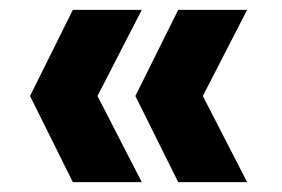

<svg xmlns="http://www.w3.org/2000/svg" viewBox="-20 -490 572 390"><path d="M342 -120 255 -295 342 -470H482L392 -295L482 -120ZM128 -120 41 -295 128 -470H268L178 -295L268 -120Z"/></svg>

Font: DM Sans 20pt Black
Style: Regular
Weight: 900
Version: Version 4.004;gftools[0.9.30]